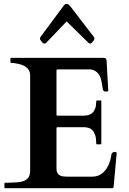

<svg xmlns="http://www.w3.org/2000/svg" viewBox="-20 -994 679 1014"><path d="M3.4 -24.9Q3.4 -25.4 3.9 -27.1Q4.4 -28.8 7.3 -28.8H18.1Q38.6 -30.3 60.1 -30.5Q81.5 -30.8 99.1 -35.9Q116.7 -41 127.9 -54Q139.2 -66.9 139.2 -94.2V-594.2Q139.2 -613.3 131.3 -625.2Q123.5 -637.2 110.8 -644.5Q98.1 -651.9 82 -655.5Q65.9 -659.2 49.3 -661.6H39.1Q36.6 -661.6 35.9 -663.1Q35.2 -664.6 35.2 -665.5V-684.6Q35.2 -685.5 35.9 -687Q36.6 -688.5 39.1 -688.5H525.4Q534.2 -688.5 538.1 -685.3Q542 -682.1 543 -671.4L551.8 -515.1Q551.8 -512.7 547.6 -511.5Q543.5 -510.3 540 -510.3Q536.1 -510.3 532.2 -511.2Q528.3 -512.2 526.9 -514.2Q523.4 -519 522 -528.6Q520.5 -538.1 518.8 -549.8Q517.1 -561.5 513.9 -574.2Q510.7 -586.9 504.4 -597.7Q498 -608.4 487.1 -616.5Q476.1 -624.5 459 -627.4H284.7Q278.3 -627.4 278.3 -621.1V-388.2Q278.3 -383.3 283.2 -383.3H422.9Q435.1 -383.3 447 -386.5Q459 -389.6 468 -397.9Q477.1 -406.2 482.7 -421.1Q488.3 -436 488.3 -459.5Q488.3 -463.4 492.2 -463.4H511.2Q515.1 -463.4 515.1 -459.5V-235.8Q515.1 -233.4 513.7 -232.7Q512.2 -231.9 511.2 -231.9H492.2Q489.7 -231.9 489 -233.4Q488.3 -234.9 488.3 -235.8Q488.3 -263.2 482.7 -280Q477.1 -296.9 467.8 -306.4Q458.5 -315.9 446.5 -319.1Q434.6 -322.3 421.4 -322.3H283.2Q278.3 -322.3 278.3 -317.4V-104Q278.3 -89.8 282.7 -81.3Q287.1 -72.8 294.7 -68.4Q302.2 -64 312 -62.5Q321.8 -61 332.5 -61H465.8Q494.1 -61 513.2 -74Q532.2 -86.9 543.9 -105.5Q555.7 -124 561.3 -144Q566.9 -164.1 568.4 -178.2Q569.3 -184.6 574.7 -188.2Q580.1 -191.9 586.9 -191.9Q589.4 -191.9 592.8 -189.9Q596.2 -188 596.2 -185.5L580.1 -6.8Q579.1 -4.4 577.4 -2.2Q575.7 0 573.2 0H7.3Q4.4 0 3.9 -1.7Q3.4 -3.4 3.4 -3.9V-10.7ZM332 -880.9 224.6 -768.6Q222.2 -766.1 218.5 -764.9Q214.8 -763.7 212.9 -763.7Q210.4 -763.7 206.8 -766.8Q203.1 -770 199.5 -774.4Q195.8 -778.8 193.4 -783Q190.9 -787.1 190.9 -789.1Q190.9 -793.5 192.1 -795.9Q193.4 -798.3 196.3 -802.2L315.9 -963.4Q318.4 -967.3 323 -970.5Q327.6 -973.6 332 -973.6Q337.9 -973.6 343.3 -969Q348.6 -964.4 352.5 -959L473.6 -801.8Q479 -794.9 479 -789.1Q479 -787.1 476.6 -783Q474.1 -778.8 470.5 -774.4Q466.8 -770 463.1 -766.8Q459.5 -763.7 457 -763.7Q454.6 -763.7 451.7 -764.9Q448.7 -766.1 446.3 -768.6Z"/></svg>

Font: Cardo
Style: Bold
Weight: 700
Designer: David J. Perry
Foundry: David J. Perry
Version: Version 1.0011